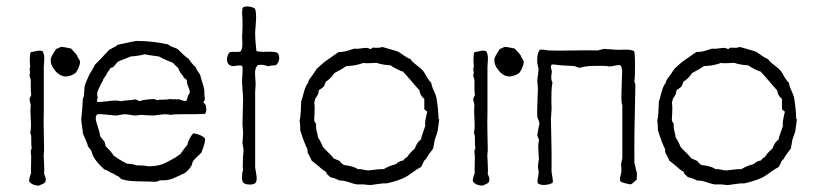

<svg xmlns="http://www.w3.org/2000/svg" viewBox="-20 -584 2565 605"><path d="M232 -385Q231 -379 228 -371.5Q225 -364 222 -360L219 -355Q217 -354 214 -351.5Q211 -349 202.5 -346Q194 -343 187 -343Q166 -344 151 -365Q138 -381 140 -398Q141 -405 148 -415.5Q155 -426 157 -430Q160 -430 165 -433Q170 -436 173 -436Q177 -437 204 -431L212 -422Q220 -414 223 -409Q223 -406 228 -399Q233 -392 232 -385ZM118 -346V-318V-228Q117 -205 118 -163Q119 -121 119 -110Q119 -108 118 -100Q117 -92 118 -88Q118 -82 119 -64Q120 -46 119 -36Q120 -33 122 -28.5Q124 -24 124 -21V-17Q124 -12 121.5 -9Q119 -6 111.5 -3Q104 0 103 1Q83 1 72 -12Q71 -21 78 -39Q77 -46 78 -70.5Q79 -95 77 -103Q76 -107 78 -112Q80 -117 80 -119Q78 -125 78.5 -143Q79 -161 75 -165Q79 -178 77 -207.5Q75 -237 77 -252L73 -271Q73 -274 76 -279Q79 -284 78 -288Q77 -296 77 -310Q77 -324 77 -332L73 -346Q73 -348 74 -351Q75 -354 75 -356Q75 -358 74 -361Q73 -364 73 -365Q73 -366 74 -369.5Q75 -373 75 -375Q72 -408 77 -420Q81 -420 89.5 -422Q98 -424 102 -424.5Q106 -425 114 -423Q118 -416 119 -408.5Q120 -401 119 -388.5Q118 -376 118 -373Q118 -369 118 -364Q118 -359 118 -353.5Q118 -348 118 -346Z M624 -298V-285Q624 -283 625 -277.5Q626 -272 625 -269Q624 -266 621 -263Q621 -260 624 -258Q627 -256 627 -254Q629 -253 629 -248.5Q629 -244 630 -243Q631 -232 626 -225Q600 -224 547 -224Q523 -224 520 -222Q507 -224 500.5 -224Q494 -224 480 -222Q466 -220 460 -220Q454 -220 442 -221Q430 -222 424 -222Q421 -222 415.5 -221Q410 -220 408 -220Q403 -220 391 -222Q379 -224 373 -224Q368 -224 359 -222Q350 -220 348 -220Q339 -220 318.5 -222.5Q298 -225 287 -224Q277 -217 286 -191.5Q295 -166 295 -157Q296 -153 301.5 -147Q307 -141 309 -138Q311 -133 313 -123Q329 -108 339 -93Q363 -76 381 -68Q396 -68 411 -63Q437 -63 447 -60Q472 -60 490 -66Q504 -71 528 -85Q531 -86 537.5 -91Q544 -96 548 -98Q564 -121 570 -127Q576 -150 589 -164Q613 -161 626 -148Q628 -137 615 -104Q612 -100 600.5 -89.5Q589 -79 586 -71Q586 -63 574.5 -50Q563 -37 556 -36Q552 -34 541.5 -29Q531 -24 525 -21.5Q519 -19 508.5 -17Q498 -15 487 -16Q484 -16 478.5 -13.5Q473 -11 469 -11Q460 -12 420.5 -12.5Q381 -13 365 -19Q362 -19 358.5 -23Q355 -27 353 -28Q351 -29 346 -31.5Q341 -34 339 -36Q333 -38 323.5 -43.5Q314 -49 309 -50Q307 -52 300.5 -58Q294 -64 292 -66.5Q290 -69 285 -75Q280 -81 277.5 -85.5Q275 -90 272 -96Q269 -102 268 -109Q267 -110 257 -123Q256 -132 241 -164Q241 -171 238.5 -186Q236 -201 236 -209L239 -239L241 -272Q241 -274 242.5 -276.5Q244 -279 244 -280Q245 -285 245.5 -297Q246 -309 247 -313Q249 -321 254.5 -333Q260 -345 261 -348Q262 -350 269 -361.5Q276 -373 279 -380Q287 -387 324 -427Q348 -439 351 -443Q406 -455 410 -455Q460 -455 510 -444Q513 -441 518 -438.5Q523 -436 529 -434Q535 -432 539 -430Q565 -404 574 -399Q588 -379 597 -372Q599 -364 611 -348Q612 -341 617.5 -324.5Q623 -308 624 -298ZM572 -282Q579 -291 578 -296.5Q577 -302 572.5 -313Q568 -324 569 -331Q568 -333 564 -336L559 -339Q558 -340 558 -341Q558 -342 558 -343Q544 -359 542 -369Q533 -377 525 -386Q522 -387 505.5 -394Q489 -401 481 -406Q442 -411 436 -413Q418 -408 392 -406Q360 -393 354 -391Q350 -389 344 -381Q338 -373 335 -372Q334 -371 332 -371Q330 -371 329 -370Q327 -368 320 -358Q318 -356 316.5 -351.5Q315 -347 313 -345Q312 -344 308 -338.5Q304 -333 304 -329Q301 -327 287 -295Q285 -284 288 -277Q288 -276 286 -269.5Q284 -263 287 -263Q296 -262 322.5 -265.5Q349 -269 361 -265Q368 -267 384 -268Q400 -269 406 -271Q409 -271 413.5 -268Q418 -265 422 -266Q431 -270 465 -272Q467 -272 470.5 -270Q474 -268 477 -269Q483 -270 495.5 -270Q508 -270 515 -272Q517 -271 544 -271Q546 -271 553 -268Q560 -265 566 -266Q570 -269 572 -282Z M850 -379Q847 -378 837.5 -377.5Q828 -377 825 -375Q809 -382 792 -379Q787 -373 785 -366Q783 -359 784 -344L785 -329Q786 -323 785 -310.5Q784 -298 784 -294Q784 -261 784 -221.5Q784 -182 784 -132.5Q784 -83 784 -56Q784 -55 787 -38.5Q790 -22 788 -14Q786 -3 769.5 -2.5Q753 -2 746 -9Q742 -16 742.5 -28.5Q743 -41 746 -48Q744 -57 746 -94Q746 -96 747 -103Q748 -110 747 -113Q747 -117 745.5 -124.5Q744 -132 744 -133Q744 -138 745 -148Q746 -158 746 -162Q746 -172 744 -192Q744 -205 745 -231.5Q746 -258 746 -272Q746 -281 744 -303.5Q742 -326 743 -338Q746 -371 743 -376Q738 -379 726 -377Q714 -375 710 -376Q710 -377 703 -379Q694 -386 695.5 -400Q697 -414 705 -420Q709 -421 721.5 -420.5Q734 -420 738 -422Q742 -427 743 -434Q744 -441 743.5 -452Q743 -463 743 -468Q745 -506 744 -524Q741 -556 746 -561Q754 -565 766.5 -563Q779 -561 784 -556Q787 -545 787 -532Q787 -519 785.5 -502.5Q784 -486 784 -477Q784 -457 788 -423Q797 -420 823.5 -421Q850 -422 856 -416Q866 -395 850 -379Z M1011 -395 1047 -420Q1056 -420 1064.5 -421.5Q1073 -423 1083 -426.5Q1093 -430 1098 -431Q1104 -429 1121.5 -432Q1139 -435 1145 -430Q1149 -429 1151.5 -431.5Q1154 -434 1157 -434Q1174 -432 1184 -436Q1193 -434 1233 -422Q1239 -419 1251.5 -410Q1264 -401 1273 -398Q1278 -390 1293 -378.5Q1308 -367 1314 -360Q1317 -354 1318 -354Q1329 -332 1339 -323Q1340 -313 1347.5 -297Q1355 -281 1356 -271Q1361 -241 1362 -209Q1364 -209 1364 -207L1359 -171Q1358 -167 1356.5 -162.5Q1355 -158 1353 -152.5Q1351 -147 1350 -144L1345 -116Q1331 -98 1325 -88Q1324 -84 1319.5 -80.5Q1315 -77 1315 -74L1307 -58Q1297 -53 1281 -41.5Q1265 -30 1258 -26Q1237 -15 1198 -6Q1188 -7 1169.5 -4Q1151 -1 1146 -1Q1140 -1 1126 -3H1104Q1097 -4 1079 -10Q1061 -16 1050 -15Q1040 -21 1020 -26Q1019 -28 1013.5 -32.5Q1008 -37 1008 -42Q1002 -45 992 -53Q987 -58 977 -66Q967 -74 962 -78Q961 -82 951 -100Q949 -102 949 -108Q949 -114 948 -116Q939 -132 926 -174Q926 -196 924 -204Q927 -214 928 -237Q929 -260 929 -264Q931 -268 937 -291.5Q943 -315 951 -323Q951 -330 960 -341Q963 -344 978 -367Q980 -369 991.5 -379.5Q1003 -390 1011 -395ZM1317 -241V-272Q1303 -284 1302 -299Q1297 -304 1278.5 -326Q1260 -348 1249 -359Q1245 -359 1231 -366Q1217 -373 1211 -378Q1182 -380 1167 -386Q1161 -386 1145.5 -385Q1130 -384 1126 -386Q1099 -376 1072 -376Q1054 -364 1034 -354Q1023 -337 1006 -326Q1006 -323 1003.5 -318.5Q1001 -314 1001 -312Q996 -307 984 -299Q985 -291 979.5 -282.5Q974 -274 973 -272L972 -267Q971 -262 970 -260Q973 -253 970 -206Q970 -202 973 -198.5Q976 -195 976 -192Q975 -182 978.5 -168.5Q982 -155 982 -151Q992 -136 997 -122Q1001 -116 1013.5 -104.5Q1026 -93 1031 -85L1050 -77Q1055 -69 1064 -64Q1097 -60 1107 -51Q1114 -52 1124.5 -49.5Q1135 -47 1142 -47Q1179 -52 1189 -51Q1205 -61 1228 -67Q1238 -77 1250 -78Q1257 -87 1263 -89Q1269 -100 1287 -116Q1294 -136 1306 -144Q1308 -153 1313 -167Q1318 -181 1320 -187Q1319 -195 1320 -202.5Q1321 -210 1323 -218Q1325 -226 1326 -231Q1326 -233 1325 -233Q1324 -235 1320.5 -236.5Q1317 -238 1317 -241Z M1630 -385Q1629 -379 1626 -371.5Q1623 -364 1620 -360L1617 -355Q1615 -354 1612 -351.5Q1609 -349 1600.5 -346Q1592 -343 1585 -343Q1564 -344 1549 -365Q1536 -381 1538 -398Q1539 -405 1546 -415.5Q1553 -426 1555 -430Q1558 -430 1563 -433Q1568 -436 1571 -436Q1575 -437 1602 -431L1610 -422Q1618 -414 1621 -409Q1621 -406 1626 -399Q1631 -392 1630 -385ZM1516 -346V-318V-228Q1515 -205 1516 -163Q1517 -121 1517 -110Q1517 -108 1516 -100Q1515 -92 1516 -88Q1516 -82 1517 -64Q1518 -46 1517 -36Q1518 -33 1520 -28.5Q1522 -24 1522 -21V-17Q1522 -12 1519.5 -9Q1517 -6 1509.5 -3Q1502 0 1501 1Q1481 1 1470 -12Q1469 -21 1476 -39Q1475 -46 1476 -70.5Q1477 -95 1475 -103Q1474 -107 1476 -112Q1478 -117 1478 -119Q1476 -125 1476.5 -143Q1477 -161 1473 -165Q1477 -178 1475 -207.5Q1473 -237 1475 -252L1471 -271Q1471 -274 1474 -279Q1477 -284 1476 -288Q1475 -296 1475 -310Q1475 -324 1475 -332L1471 -346Q1471 -348 1472 -351Q1473 -354 1473 -356Q1473 -358 1472 -361Q1471 -364 1471 -365Q1471 -366 1472 -369.5Q1473 -373 1473 -375Q1470 -408 1475 -420Q1479 -420 1487.5 -422Q1496 -424 1500 -424.5Q1504 -425 1512 -423Q1516 -416 1517 -408.5Q1518 -401 1517 -388.5Q1516 -376 1516 -373Q1516 -369 1516 -364Q1516 -359 1516 -353.5Q1516 -348 1516 -346Z M1863 -425 1883 -430Q1922 -427 1927 -427Q1933 -427 1944 -427.5Q1955 -428 1963.5 -427Q1972 -426 1978 -423Q1981 -418 1981 -378Q1981 -338 1979 -329Q1979 -325 1981 -321Q1983 -317 1982 -313Q1978 -149 1979 -70Q1981 -65 1983 -54.5Q1985 -44 1987 -40Q1987 -25 1986 -18Q1972 -4 1967 -3Q1944 -7 1935 -12Q1933 -19 1933.5 -22.5Q1934 -26 1936 -33.5Q1938 -41 1938 -44Q1938 -61 1937 -67L1941 -86V-253Q1937 -258 1938.5 -299Q1940 -340 1940 -348Q1942 -371 1935 -378Q1928 -380 1916.5 -377Q1905 -374 1897 -375Q1893 -377 1856.5 -376.5Q1820 -376 1807 -370Q1803 -371 1796.5 -373.5Q1790 -376 1787 -376L1751 -378Q1747 -378 1740 -379Q1733 -380 1728 -380.5Q1723 -381 1719 -381Q1716 -378 1716 -374Q1716 -370 1717.5 -365Q1719 -360 1719 -357Q1714 -334 1721 -324Q1716 -305 1718 -241Q1718 -236 1717 -225Q1716 -214 1716 -209Q1716 -192 1717 -157.5Q1718 -123 1718 -105V-42Q1723 -15 1722 -9Q1715 -3 1699.5 -1.5Q1684 0 1675 -6Q1673 -13 1673.5 -16Q1674 -19 1675.5 -26Q1677 -33 1677 -36Q1678 -40 1676.5 -48Q1675 -56 1675 -59Q1675 -64 1676.5 -72Q1678 -80 1678 -85Q1678 -91 1677 -102Q1676 -113 1676 -122.5Q1676 -132 1678 -140Q1679 -144 1676 -149.5Q1673 -155 1673 -159Q1677 -183 1680 -195Q1679 -200 1676.5 -206.5Q1674 -213 1673 -215Q1672 -232 1673.5 -263Q1675 -294 1675 -305Q1675 -309 1674 -317Q1673 -325 1673 -329Q1673 -334 1675 -347Q1677 -360 1677 -367Q1677 -369 1675.5 -374.5Q1674 -380 1673 -384Q1671 -415 1681 -427Q1689 -429 1708 -425Q1734 -424 1786.5 -425Q1839 -426 1863 -425ZM1897 -362 1898 -360 1899 -359 1898 -361Z M2138 -395 2174 -420Q2183 -420 2191.5 -421.5Q2200 -423 2210 -426.5Q2220 -430 2225 -431Q2231 -429 2248.5 -432Q2266 -435 2272 -430Q2276 -429 2278.5 -431.5Q2281 -434 2284 -434Q2301 -432 2311 -436Q2320 -434 2360 -422Q2366 -419 2378.5 -410Q2391 -401 2400 -398Q2405 -390 2420 -378.5Q2435 -367 2441 -360Q2444 -354 2445 -354Q2456 -332 2466 -323Q2467 -313 2474.5 -297Q2482 -281 2483 -271Q2488 -241 2489 -209Q2491 -209 2491 -207L2486 -171Q2485 -167 2483.5 -162.5Q2482 -158 2480 -152.5Q2478 -147 2477 -144L2472 -116Q2458 -98 2452 -88Q2451 -84 2446.5 -80.5Q2442 -77 2442 -74L2434 -58Q2424 -53 2408 -41.5Q2392 -30 2385 -26Q2364 -15 2325 -6Q2315 -7 2296.5 -4Q2278 -1 2273 -1Q2267 -1 2253 -3H2231Q2224 -4 2206 -10Q2188 -16 2177 -15Q2167 -21 2147 -26Q2146 -28 2140.5 -32.5Q2135 -37 2135 -42Q2129 -45 2119 -53Q2114 -58 2104 -66Q2094 -74 2089 -78Q2088 -82 2078 -100Q2076 -102 2076 -108Q2076 -114 2075 -116Q2066 -132 2053 -174Q2053 -196 2051 -204Q2054 -214 2055 -237Q2056 -260 2056 -264Q2058 -268 2064 -291.5Q2070 -315 2078 -323Q2078 -330 2087 -341Q2090 -344 2105 -367Q2107 -369 2118.5 -379.5Q2130 -390 2138 -395ZM2444 -241V-272Q2430 -284 2429 -299Q2424 -304 2405.5 -326Q2387 -348 2376 -359Q2372 -359 2358 -366Q2344 -373 2338 -378Q2309 -380 2294 -386Q2288 -386 2272.5 -385Q2257 -384 2253 -386Q2226 -376 2199 -376Q2181 -364 2161 -354Q2150 -337 2133 -326Q2133 -323 2130.5 -318.5Q2128 -314 2128 -312Q2123 -307 2111 -299Q2112 -291 2106.5 -282.5Q2101 -274 2100 -272L2099 -267Q2098 -262 2097 -260Q2100 -253 2097 -206Q2097 -202 2100 -198.5Q2103 -195 2103 -192Q2102 -182 2105.5 -168.5Q2109 -155 2109 -151Q2119 -136 2124 -122Q2128 -116 2140.5 -104.5Q2153 -93 2158 -85L2177 -77Q2182 -69 2191 -64Q2224 -60 2234 -51Q2241 -52 2251.5 -49.5Q2262 -47 2269 -47Q2306 -52 2316 -51Q2332 -61 2355 -67Q2365 -77 2377 -78Q2384 -87 2390 -89Q2396 -100 2414 -116Q2421 -136 2433 -144Q2435 -153 2440 -167Q2445 -181 2447 -187Q2446 -195 2447 -202.5Q2448 -210 2450 -218Q2452 -226 2453 -231Q2453 -233 2452 -233Q2451 -235 2447.5 -236.5Q2444 -238 2444 -241Z"/></svg>

Font: FuturaRenner Light
Style: Regular
Weight: 300
Designer: BSozoo
Foundry: BSozoo
Version: Version 1.001;PS 001.001;hotconv 1.0.70;makeotf.lib2.5.58329